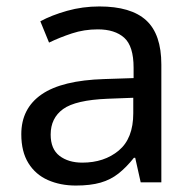

<svg xmlns="http://www.w3.org/2000/svg" viewBox="-20 -565 601 595"><path d="M288 -545Q386 -545 433 -502Q480 -459 480 -365V0H416L399 -76H395Q372 -47 347.5 -27.5Q323 -8 291.5 1Q260 10 215 10Q167 10 128.5 -7Q90 -24 68 -59.5Q46 -95 46 -149Q46 -229 109 -272.5Q172 -316 303 -320L394 -323V-355Q394 -422 365 -448Q336 -474 283 -474Q241 -474 203 -461.5Q165 -449 132 -433L105 -499Q140 -518 188 -531.5Q236 -545 288 -545ZM314 -259Q214 -255 175.5 -227Q137 -199 137 -148Q137 -103 164.5 -82Q192 -61 235 -61Q303 -61 348 -98.5Q393 -136 393 -214V-262Z"/></svg>

Font: Noto Sans Khmer UI
Style: Regular
Weight: 400
Designer: Danh Hong and the Monotype Design Team
Foundry: Monotype Imaging Inc.
Version: Version 2.002